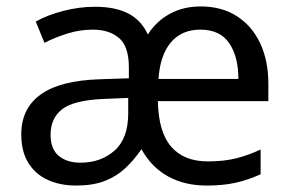

<svg xmlns="http://www.w3.org/2000/svg" viewBox="-20 -566 904 596"><path d="M603 -546Q668 -546 715 -516Q762 -486 787.5 -432Q813 -378 813 -306V-252H470Q472 -156 511.5 -110.5Q551 -65 625 -65Q675 -65 713 -74.5Q751 -84 789 -102V-25Q749 -7 710.5 1.5Q672 10 622 10Q553 10 501.5 -18.5Q450 -47 419 -103Q396 -69 368.5 -43.5Q341 -18 304.5 -4Q268 10 216 10Q168 10 129.5 -7Q91 -24 68.5 -59.5Q46 -95 46 -149Q46 -229 106 -272.5Q166 -316 290 -320L380 -323V-357Q380 -422 349.5 -448Q319 -474 268 -474Q228 -474 189.5 -462Q151 -450 118 -433L91 -499Q126 -519 176 -532Q226 -545 275 -545Q337 -545 377.5 -524.5Q418 -504 439 -459Q465 -500 507 -523Q549 -546 603 -546ZM303 -259Q209 -255 173 -227Q137 -199 137 -148Q137 -103 162.5 -82Q188 -61 230 -61Q293 -61 335.5 -98.5Q378 -136 378 -214V-262ZM602 -474Q544 -474 510.5 -434.5Q477 -395 472 -321H720Q720 -390 691.5 -432Q663 -474 602 -474Z"/></svg>

Font: Noto Sans Sora Sompeng
Style: Regular
Weight: 400
Designer: Monotype Design Team. David Williams.
Foundry: Monotype Imaging Inc.
Version: Version 2.101